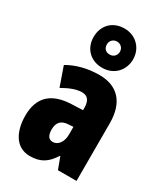

<svg xmlns="http://www.w3.org/2000/svg" viewBox="-209 -944 913 1047"><g transform="rotate(30 247.0 -420.5)"><path d="M257 -604C331 -604 381 -659 381 -728C381 -797 330 -851 257 -851C182 -851 133 -799 133 -727C133 -656 182 -604 257 -604ZM257 -687C230 -687 216 -704 216 -728C216 -752 234 -769 257 -769C280 -769 298 -752 298 -728C298 -704 280 -687 257 -687ZM266 -563C190 -563 123 -545 69 -513L111 -393C160 -421 198 -434 230 -434C266 -434 283 -411 283 -366V-352L211 -349C90 -344 25 -287 25 -169C25 -79 61 10 156 10C225 10 262 -17 298 -73H301L328 0H445V-363C445 -498 376 -563 266 -563ZM253 -245 283 -247V-198C283 -151 258 -119 226 -119C200 -119 187 -138 187 -176C187 -220 209 -243 253 -245Z"/></g></svg>

Font: Noto Sans Gujarati ExtraCondensed Black
Style: Regular
Weight: 900
Width: 2
Designer: Jelle Bosma - Monotype Design Team, Universal Thirst
Foundry: Monotype Imaging Inc.
Version: Version 2.106